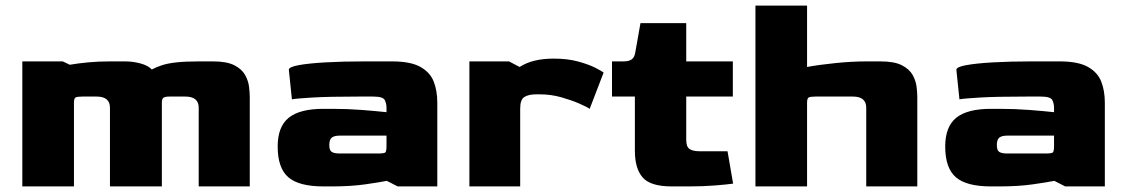

<svg xmlns="http://www.w3.org/2000/svg" viewBox="-20 -668 4034 688"><path d="M60 0V-448H205L230 -436Q259 -441 295.5 -444.5Q332 -448 374 -448H428Q457 -448 484 -440.5Q511 -433 524 -419Q541 -428 561 -434.5Q581 -441 612.5 -444.5Q644 -448 693 -448H743Q793 -448 820 -434Q847 -420 858.5 -399Q870 -378 872.5 -356.5Q875 -335 875 -320V0H692V-282Q692 -322 644 -322H588Q572 -322 566 -318Q560 -314 560 -300V0H374V-282Q374 -322 326 -322H275Q256 -322 250.5 -318.5Q245 -315 245 -300V0Z M1139 0Q1051 0 1013 -33Q975 -66 975 -143Q975 -214 1014.5 -246Q1054 -278 1139 -278H1170Q1226 -278 1277 -274Q1328 -270 1365 -266V-282Q1365 -296 1359 -309Q1353 -322 1317 -322H1267Q1158 -322 1099 -318.5Q1040 -315 1026 -312L1015 -418Q1015 -428 1050 -434.5Q1085 -441 1146 -444.5Q1207 -448 1285 -448H1385Q1451 -448 1486 -428.5Q1521 -409 1534 -376Q1547 -343 1547 -300V0H1405L1366 -20Q1342 -15 1289.5 -7.5Q1237 0 1169 0ZM1197 -118H1335Q1357 -118 1361 -122Q1365 -126 1365 -147V-182H1197Q1178 -182 1169 -175Q1160 -168 1160 -148Q1160 -129 1169 -123.5Q1178 -118 1197 -118Z M1662 0V-448H1804L1842 -428Q1888 -458 1964 -458Q2014 -458 2052 -447.5Q2090 -437 2113.5 -425Q2137 -413 2143 -408L2093 -278Q2083 -285 2055.5 -297Q2028 -309 1991 -319.5Q1954 -330 1913 -330H1902Q1874 -330 1859 -320.5Q1844 -311 1844 -279V0Z M2387 0Q2311 0 2283 -32Q2255 -64 2255 -128V-322H2173V-448H2215Q2232 -448 2242.5 -454.5Q2253 -461 2256 -478L2275 -585H2439V-448H2606V-322H2439V-167Q2439 -142 2451 -134Q2463 -126 2487 -126H2587L2607 -10Q2586 -7 2543 -3.5Q2500 0 2449 0Z M2687 0V-648H2872V-428Q2915 -436 2974 -442Q3033 -448 3085 -448H3135Q3185 -448 3212 -434Q3239 -420 3250.5 -399Q3262 -378 3264.5 -356.5Q3267 -335 3267 -320V0H3084V-282Q3084 -322 3036 -322H2902Q2883 -322 2877.5 -318.5Q2872 -315 2872 -300V0Z M3531 0Q3443 0 3405 -33Q3367 -66 3367 -143Q3367 -214 3406.5 -246Q3446 -278 3531 -278H3562Q3618 -278 3669 -274Q3720 -270 3757 -266V-282Q3757 -296 3751 -309Q3745 -322 3709 -322H3659Q3550 -322 3491 -318.5Q3432 -315 3418 -312L3407 -418Q3407 -428 3442 -434.5Q3477 -441 3538 -444.5Q3599 -448 3677 -448H3777Q3843 -448 3878 -428.5Q3913 -409 3926 -376Q3939 -343 3939 -300V0H3797L3758 -20Q3734 -15 3681.5 -7.5Q3629 0 3561 0ZM3589 -118H3727Q3749 -118 3753 -122Q3757 -126 3757 -147V-182H3589Q3570 -182 3561 -175Q3552 -168 3552 -148Q3552 -129 3561 -123.5Q3570 -118 3589 -118Z"/></svg>

Font: Goldman
Style: Bold
Weight: 700
Designer: Jaikishan Patel
Version: Version 1.000; ttfautohint (v1.8.3)